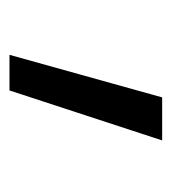

<svg xmlns="http://www.w3.org/2000/svg" viewBox="2 -180 370 415"><g transform="rotate(90 187.5 27.0)"><path d="M99 192 191 -138H284L176 192Z"/></g></svg>

Font: Zed Sans
Style: Regular
Weight: 400
Designer: Belleve Invis
Foundry: Belleve Invis
Version: Version 1.0.0; ttfautohint (v1.8.4)